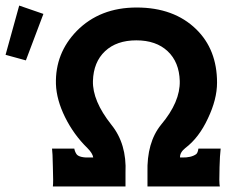

<svg xmlns="http://www.w3.org/2000/svg" viewBox="-155 -670 845 690"><path d="M-86 -650 1 -620 -62 -453 -135 -473ZM558 -136H638Q635 -110 634 -70Q632 -12 635 0H375V-49Q372 -158 424 -222Q493 -304 491 -379Q489 -447 447.5 -486Q406 -525 335 -525Q264 -525 222.5 -486Q181 -447 179 -379Q177 -308 245 -222Q301 -153 296 -49V0H35Q37 -14 35 -70Q34 -124 32 -136H112Q114 -125 120 -116Q130 -102 174 -104H180Q178 -119 159 -138Q110 -186 79 -248.5Q48 -311 46 -368Q43 -479 121 -559Q204 -643 336 -643Q470 -643 550 -565Q625 -492 625 -373Q625 -313 592 -244Q560 -175 511 -138Q491 -122 492 -104H498Q532 -103 550 -116Q556 -121 558 -136Z"/></svg>

Font: GFS Neohellenic Rg
Style: Bold
Weight: 700
Designer: Designed by Takis Katsoulidis and George D. Matthiopoulos.
Foundry: Designed by Takis Katsoulidis and George D. Matthiopoulos.
Version: Version 1.0